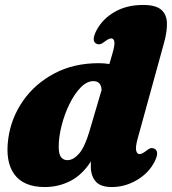

<svg xmlns="http://www.w3.org/2000/svg" viewBox="-20 -740 694 775"><path d="M642 -566.5 535.5 -180Q526 -145 529.8 -131.5Q533.5 -118 543.5 -118Q553 -118 568.5 -130Q580.5 -140 588.2 -141.8Q596 -143.5 603.5 -139.5Q625 -128.5 603.5 -86.5Q580 -41 532.2 -13Q484.5 15 431 15Q385.5 15 366 -7.8Q346.5 -30.5 346.5 -69.5Q346.5 -78.5 347 -88.5Q312 -34 264 -9.5Q216 15 161 15Q75.5 15 38 -36.2Q0.5 -87.5 13.5 -181.5Q25 -264 73 -333Q121 -402 199.2 -443.5Q277.5 -485 379 -485Q401.5 -485 421.5 -481.5L434 -524.5Q444 -559 441.5 -572Q439 -585 429 -585Q419.5 -585 404 -573Q392 -563.5 384.2 -561.8Q376.5 -560 369 -563.5Q347.5 -574.5 369 -616.5Q393 -663 442 -691.5Q491 -720 557.5 -720Q608 -720 630.2 -701.2Q652.5 -682.5 653.8 -648Q655 -613.5 642 -566.5ZM217 -147.5Q217 -117 226.8 -105.2Q236.5 -93.5 252 -93.5Q276 -93.5 299 -119.8Q322 -146 340.5 -208.5L390 -376.5Q388.5 -412.5 357 -412.5Q330.5 -412.5 305.5 -386.8Q280.5 -361 260.5 -320.2Q240.5 -279.5 228.8 -233.5Q217 -187.5 217 -147.5Z"/></svg>

Font: Fraunces 9pt S000 Black
Style: Italic
Weight: 900
Italic angle: -16°
Version: Version 1.000; ttfautohint (v1.8.3)